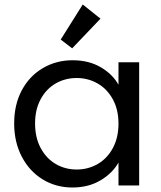

<svg xmlns="http://www.w3.org/2000/svg" viewBox="-20 -825 716 854"><path d="M43 -276Q43 -360 77 -423.5Q111 -487 170.5 -522Q230 -557 303 -557Q375 -557 428 -526Q481 -495 507 -448V-548H599V0H507V-102Q480 -54 426.5 -22.5Q373 9 302 9Q229 9 170 -27Q111 -63 77 -128Q43 -193 43 -276ZM507 -275Q507 -337 482 -383Q457 -429 414.5 -453.5Q372 -478 321 -478Q270 -478 228 -454Q186 -430 161 -384Q136 -338 136 -276Q136 -213 161 -166.5Q186 -120 228 -95.5Q270 -71 321 -71Q372 -71 414.5 -95.5Q457 -120 482 -166.5Q507 -213 507 -275ZM250 -649 348 -805 427 -742 301 -610Z"/></svg>

Font: Fz Poppins
Style: Regular
Weight: 400
Designer: Ninad Kale (Devanagari), Jonny Pinhorn (Latin)
Foundry: Indian Type Foundry
Version: Vit hóa bi Vntype.Com & FontZin.Com